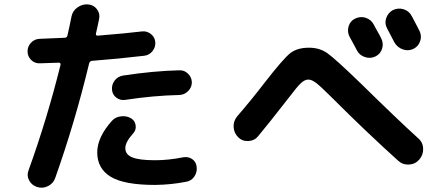

<svg xmlns="http://www.w3.org/2000/svg" viewBox="-20 -828 2040 888"><path d="M828.1 -100.6Q850.6 -104.5 868.7 -92.3Q886.7 -80.1 889.6 -56.6Q892.6 -32.2 878.9 -11.7Q865.2 8.8 840.8 12.7Q771.5 26.4 697.3 27.3Q553.7 27.3 491.7 -10.7Q429.7 -48.8 429.7 -123Q429.7 -193.4 498 -269.5Q513.7 -287.1 540 -290Q566.4 -293 586.9 -280.3Q604.5 -269.5 607.4 -248Q610.4 -226.6 595.7 -210.9Q559.6 -170.9 559.6 -142.6Q559.6 -113.3 591.8 -100.1Q624 -86.9 697.3 -86.9Q758.8 -86.9 828.1 -100.6ZM164.1 -535.2Q140.6 -534.2 124 -550.8Q107.4 -567.4 107.4 -590.3Q107.4 -613.3 123.5 -630.4Q139.6 -647.5 163.1 -648.4Q199.2 -649.4 278.3 -653.3Q290 -653.3 292 -664.1Q294.9 -676.8 301.3 -706.1Q307.6 -735.4 310.5 -751Q315.4 -777.3 337.9 -793.5Q360.4 -809.6 386.7 -807.6Q413.1 -805.7 428.2 -785.6Q443.4 -765.6 438.5 -741.2Q436.5 -731.4 431.6 -708Q426.8 -684.6 423.8 -672.9Q421.9 -663.1 431.6 -663.1Q564.5 -673.8 635.7 -682.6Q659.2 -685.5 677.7 -670.9Q696.3 -656.2 698.2 -633.3Q700.2 -610.4 685.5 -591.8Q670.9 -573.2 648.4 -570.3Q524.4 -555.7 408.2 -546.9Q396.5 -546.9 392.6 -536.1Q327.1 -263.7 235.4 -4.9Q226.6 20.5 202.1 32.7Q177.7 44.9 152.3 37.1Q127 29.3 114.7 6.3Q102.5 -16.6 112.3 -41Q198.2 -279.3 259.8 -527.3Q261.7 -538.1 252 -538.1Q221.7 -537.1 164.1 -535.2ZM560.5 -366.2Q537.1 -362.3 518.6 -376Q500 -389.6 498 -413.1Q496.1 -437.5 510.7 -456.1Q525.4 -474.6 548.8 -478.5Q689.5 -500 809.6 -502.9Q833 -503.9 850.1 -486.8Q867.2 -469.7 867.2 -446.8Q867.2 -423.8 850.1 -406.7Q833 -389.6 809.6 -388.7Q686.5 -385.7 560.5 -366.2Z M1623 -742.2Q1647.5 -753.9 1671.9 -745.6Q1696.3 -737.3 1709 -713.9Q1711.9 -707 1724.6 -685.1Q1737.3 -663.1 1743.2 -650.4Q1754.9 -627 1747.1 -602.5Q1739.3 -578.1 1716.3 -566.9Q1693.4 -555.7 1668 -564Q1642.6 -572.3 1630.9 -594.7Q1625 -605.5 1613.8 -627Q1602.5 -648.4 1596.7 -658.2Q1585 -680.7 1592.3 -706.1Q1599.6 -731.4 1623 -742.2ZM1884.8 -752.9Q1890.6 -742.2 1902.3 -719.7Q1914.1 -697.3 1919.9 -685.5Q1931.6 -662.1 1923.3 -637.7Q1915 -613.3 1891.6 -601.6Q1867.2 -590.8 1842.8 -599.6Q1818.4 -608.4 1804.7 -630.9Q1799.8 -640.6 1770.5 -696.3Q1757.8 -719.7 1766.1 -744.1Q1774.4 -768.6 1796.9 -781.2Q1821.3 -793 1846.7 -785.2Q1872.1 -777.3 1884.8 -752.9ZM1174.8 -199.2Q1158.2 -177.7 1129.9 -175.8Q1101.6 -173.8 1082 -192.9Q1062.5 -211.9 1060.5 -239.7Q1058.6 -267.6 1077.1 -290Q1144.5 -368.2 1202.1 -443.4Q1290 -556.6 1322.3 -582Q1354.5 -607.4 1409.2 -607.4Q1458 -607.4 1494.1 -582Q1530.3 -556.6 1652.3 -438.5Q1819.3 -274.4 1913.1 -189.5Q1935.5 -170.9 1937 -141.6Q1938.5 -112.3 1919.4 -90.3Q1900.4 -68.4 1871.6 -66.9Q1842.8 -65.4 1822.3 -84Q1673.8 -217.8 1515.6 -376Q1463.9 -427.7 1442.9 -443.8Q1421.9 -460 1406.2 -460Q1389.6 -460 1372.1 -443.8Q1354.5 -427.7 1316.4 -377Q1215.8 -248 1174.8 -199.2Z"/></svg>

Font: Rounded-X Mgen+ 2m bold
Style: Bold
Weight: 700
Designer: [Source Han Sans]
Ryoko NISHIZUKA  (kana & ideographs); Paul D. Hunt (Latin, Greek & Cyrillic); Wenlong ZHANG  (bopomofo
Version: Version 1.059.20150602